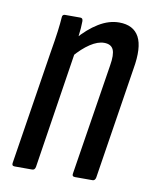

<svg xmlns="http://www.w3.org/2000/svg" viewBox="-63 -544 474 593"><g transform="rotate(10 173.5 -247.0)"><path d="M212 0Q202 0 204 -10L259 -358Q265 -393 258 -408.5Q251 -424 229 -424Q209 -424 185.5 -408.5Q162 -393 138 -365V-420Q168 -455 200 -474.5Q232 -494 264 -494Q309 -494 326.5 -461.5Q344 -429 332 -361L277 -10Q275 0 267 0ZM23 0Q13 0 15 -10L71 -366Q78 -407 81.5 -434Q85 -461 86 -478Q86 -488 95 -488H143Q151 -488 151 -478Q151 -458 147.5 -431Q144 -404 142 -388L145 -378L88 -10Q86 0 78 0Z"/></g></svg>

Font: Sofia Sans Extra Condensed Medium
Style: Italic
Weight: 500
Italic angle: -9°
Version: Version 4.100